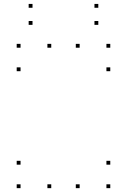

<svg xmlns="http://www.w3.org/2000/svg" viewBox="-20 -968 660 998"><path d="M394 -720V-740H374V-720ZM246.4 -720V-740H226.4V-720ZM246.4 10V-10H226.4V10ZM394 10V-10H374V10ZM86.8 -597.9V-617.9H66.8V-597.9ZM553.2 -597.9V-617.9H533.2V-597.9ZM553.2 -720V-740H533.2V-720ZM86.8 -720V-740H66.8V-720ZM553.2 10V-10H533.2V10ZM553.2 -112.1V-132.1H533.2V-112.1ZM86.8 -112.1V-132.1H66.8V-112.1ZM86.8 10V-10H66.8V10ZM149 -927.6V-947.6H129V-927.6ZM149 -838.8V-858.8H129V-838.8ZM491 -838.8V-858.8H471V-838.8ZM491 -927.6V-947.6H471V-927.6Z"/></svg>

Font: Monaspace Neon Dots Var
Style: Regular
Weight: 400
Designer: Riley Cran and the Lettermatic Team
Version: Version 1.100 (Monaspace Neon Dots)